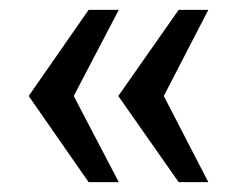

<svg xmlns="http://www.w3.org/2000/svg" viewBox="-20 -531 490 388"><path d="M341 -163 219 -337 341 -511H401L311 -337L401 -163ZM159 -163 38 -337 159 -511H220L129 -337L220 -163Z"/></svg>

Font: Chivo SemiBold
Style: Regular
Weight: 600
Designer: Hector Gatti
Foundry: Omnibus-Type
Version: Version 2.002